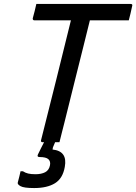

<svg xmlns="http://www.w3.org/2000/svg" viewBox="-20 -720 690 972"><path d="M281 0H259Q252 15 248 26L246 37Q323 45 308 125Q298 183 258.5 207.5Q219 232 153 232Q101 232 84 222.5Q67 213 70 204Q75 186 78 173Q81 160 84 147H96Q108 155 122.5 158.5Q137 162 160 162Q189 162 208.5 152Q228 142 233 117Q237 97 225 86Q213 75 180 75Q166 75 172 62Q180 46 187.5 30.5Q195 15 203 0H196Q185 0 188 -11Q226 -162 264 -313.5Q302 -465 339 -617H154Q149 -617 147 -620.5Q145 -624 146 -628Q151 -647 155.5 -664Q160 -681 164 -700H641Q653 -700 649 -689Q645 -670 641 -653Q637 -636 632 -617H435Q427 -585 419 -552.5Q411 -520 403 -488Q378 -391 354.5 -294Q331 -197 306 -99Q299 -73 293 -48Q287 -23 281 0Z"/></svg>

Font: Recursive Mn Lnr St
Style: Italic
Weight: 400
Italic angle: -15°
Monospace: yes
Version: Version 1.079;hotconv 1.0.112;makeotfexe 2.5.65598; ttfautoh